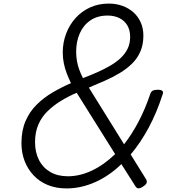

<svg xmlns="http://www.w3.org/2000/svg" viewBox="-20 -1035 987 1074"><path d="M352 19Q294 19 247.5 0Q201 -19 168 -54Q135 -89 117.5 -135Q100 -181 100 -234Q100 -305 123 -358Q146 -411 185.5 -450Q225 -489 274.5 -518Q324 -547 377 -570Q364 -597 353.5 -624Q343 -651 337 -681Q331 -711 331 -741Q331 -797 350 -847Q369 -897 403 -934.5Q437 -972 484 -993.5Q531 -1015 589 -1015Q630 -1015 665.5 -1002Q701 -989 727 -965.5Q753 -942 767.5 -909Q782 -876 782 -836Q782 -786 765.5 -747.5Q749 -709 719 -679.5Q689 -650 650 -626.5Q611 -603 566.5 -583.5Q522 -564 477 -545L674 -228Q718 -284 755 -354.5Q792 -425 820 -508Q824 -522 834 -527.5Q844 -533 862 -533Q880 -533 887.5 -527Q895 -521 890 -508Q857 -405 811.5 -320.5Q766 -236 711 -171L796 -34Q803 -23 800.5 -13Q798 -3 781 8Q765 19 754.5 18.5Q744 18 737 6L659 -117Q591 -51 512 -16Q433 19 352 19ZM360 -49Q427 -49 494.5 -81Q562 -113 624 -173L409 -516Q362 -496 320.5 -470.5Q279 -445 246 -413Q213 -381 194.5 -338Q176 -295 176 -240Q176 -183 198 -140Q220 -97 261 -73Q302 -49 360 -49ZM444 -598Q486 -614 524.5 -631Q563 -648 596.5 -667.5Q630 -687 655 -710.5Q680 -734 694 -763Q708 -792 708 -829Q708 -866 692.5 -892.5Q677 -919 648.5 -933.5Q620 -948 582 -948Q526 -948 486.5 -921.5Q447 -895 426.5 -849Q406 -803 406 -746Q406 -719 410.5 -693Q415 -667 424 -643.5Q433 -620 444 -598Z"/></svg>

Font: Playwrite US Trad Light
Style: Regular
Weight: 300
Designer: Veronika Burian, José Scaglione
Foundry: TypeTogether
Version: Version 1.003